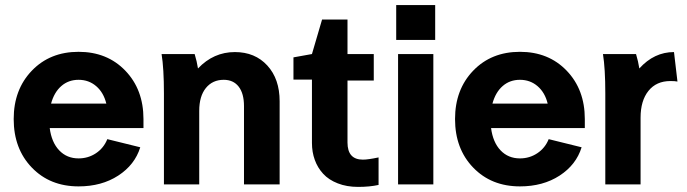

<svg xmlns="http://www.w3.org/2000/svg" viewBox="-20 -730 2719 760"><path d="M34.2 -258.8Q34.2 -375.5 106 -450.2Q177.7 -524.9 291 -524.9Q404.3 -524.9 476.1 -450.2Q547.9 -375.5 547.9 -258.8V-223.1H176.8Q184.1 -166.5 214.4 -134.8Q244.6 -103 291 -103Q329.1 -103 359.9 -123.5Q390.6 -144 404.8 -179.2L535.2 -147Q513.7 -77.6 448 -34.9Q382.3 7.8 291 7.8Q177.7 7.8 106 -66.7Q34.2 -141.1 34.2 -258.8ZM291 -414.1Q251 -414.1 222.7 -389.4Q194.3 -364.7 182.1 -319.8H400.9Q390.1 -363.8 360.8 -388.9Q331.5 -414.1 291 -414.1Z M619.6 -516.1H750.5Q759.3 -487.3 763.7 -459Q825.2 -523.9 909.7 -523.9Q989.3 -523.9 1038.1 -470.7Q1086.9 -417.5 1086.9 -329.1V0H945.8V-310.1Q945.8 -359.9 924.8 -387Q903.8 -414.1 865.7 -414.1Q821.3 -414.1 794.9 -381.6Q768.6 -349.1 768.6 -291V0H628.9V-359.9Q628.9 -459 619.6 -516.1Z M1214.8 -164.1V-415H1141.6V-502.9L1214.8 -516.1L1254.9 -652.8H1355.5V-516.1H1459.5V-411.1H1355.5V-166Q1355.5 -98.1 1416.5 -98.1Q1437 -98.1 1478.5 -106.9V2Q1443.4 9.8 1397.5 9.8Q1352.5 9.8 1316.9 -4.2Q1281.2 -18.1 1259.3 -42Q1237.3 -65.9 1226.1 -96.9Q1214.8 -127.9 1214.8 -164.1Z M1555.7 0V-516.1H1695.3V0ZM1548.3 -571.8V-710H1702.6V-571.8Z M1781.2 -258.8Q1781.2 -375.5 1853 -450.2Q1924.8 -524.9 2038.1 -524.9Q2151.4 -524.9 2223.1 -450.2Q2294.9 -375.5 2294.9 -258.8V-223.1H1923.8Q1931.2 -166.5 1961.4 -134.8Q1991.7 -103 2038.1 -103Q2076.2 -103 2106.9 -123.5Q2137.7 -144 2151.9 -179.2L2282.2 -147Q2260.7 -77.6 2195.1 -34.9Q2129.4 7.8 2038.1 7.8Q1924.8 7.8 1853 -66.7Q1781.2 -141.1 1781.2 -258.8ZM2038.1 -414.1Q1998 -414.1 1969.7 -389.4Q1941.4 -364.7 1929.2 -319.8H2147.9Q2137.2 -363.8 2107.9 -388.9Q2078.6 -414.1 2038.1 -414.1Z M2366.7 -516.1H2497.6Q2506.3 -487.3 2510.7 -459Q2569.3 -523.9 2647.9 -523.9L2661.6 -407.2Q2651.9 -409.2 2633.8 -409.2Q2578.1 -409.2 2546.9 -370.4Q2515.6 -331.5 2515.6 -264.2V0H2376V-359.9Q2376 -459 2366.7 -516.1Z"/></svg>

Font: LT Superior
Style: Bold
Weight: 400
Designer: Daniel Lyons
Foundry: LyonsType
Version: Version 1.000